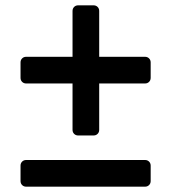

<svg xmlns="http://www.w3.org/2000/svg" viewBox="-20 -700 644 720"><path d="M545 -466V-408Q545 -399 539 -393Q533 -387 524 -387H352V-213Q352 -204 346 -198Q340 -192 331 -192H273Q264 -192 258 -198Q252 -204 252 -213V-387H78Q69 -387 63 -393Q57 -399 57 -408V-466Q57 -475 63 -481Q69 -487 78 -487H252V-659Q252 -668 258 -674Q264 -680 273 -680H331Q340 -680 346 -674Q352 -668 352 -659V-487H524Q533 -487 539 -481Q545 -475 545 -466ZM545 -79V-21Q545 -12 539 -6Q533 0 524 0H78Q69 0 63 -6Q57 -12 57 -21V-79Q57 -88 63 -94Q69 -100 78 -100H524Q533 -100 539 -94Q545 -88 545 -79Z"/></svg>

Font: Miriam Libre
Style: Bold
Weight: 700
Designer: Michal Sahar
Foundry: Hagilda
Version: Version 1.001